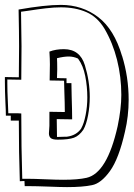

<svg xmlns="http://www.w3.org/2000/svg" viewBox="-35 -735 546 785"><path d="M43 -546Q43 -598 41 -696Q149 -715 214 -715Q301 -715 366.5 -665Q432 -615 464 -506V-507Q491 -420 491 -327Q491 -260 476 -197Q451 -86 414.5 -35.5Q378 15 341 22Q303 30 239 30Q215 30 165 28Q111 26 83 26H66L65 5L46 6Q42 -111 42 -242H9V-262H-11Q-11 -281 -13 -319Q-15 -365 -15 -399V-420L42 -419ZM-5 -394Q-5 -363 -3 -321Q-1 -287 -1 -272H24Q43 -272 52 -271Q52 -132 56 -4H80Q104 -4 150 -2Q198 0 223 0Q284 0 319 -8Q403 -27 446 -219Q461 -291 461 -347Q461 -421 443.5 -490.5Q426 -560 392 -618Q363 -666 318 -685.5Q273 -705 214 -705Q186 -705 152 -701Q118 -697 87 -692L51 -687Q53 -589 53 -546L52 -409L-5 -410ZM165 -190Q165 -197 166 -204.5Q167 -212 167 -221V-278L230 -277Q230 -309 228 -365Q227 -383 227 -405L168 -406L169 -472Q169 -494 167 -524Q193 -534 226 -534Q292 -534 312 -468.5Q332 -403 332 -339Q332 -300 325 -263Q318 -226 306 -205Q289 -180 267.5 -172Q246 -164 201 -164Q180 -164 172.5 -170.5Q165 -177 165 -190ZM322 -336Q322 -381 313.5 -424Q305 -467 285 -494L283 -496Q265 -504 246 -504Q226 -504 198 -497Q199 -482 199 -452L198 -416Q213 -415 237 -415V-395H257L258 -342Q260 -280 260 -247L197 -248L198 -175L231 -176H238Q278 -181 298 -211L297 -210Q308 -229 315 -264.5Q322 -300 322 -336Z"/></svg>

Font: Londrina Shadow
Style: Regular
Weight: 400
Designer: Marcelo Magalhaes
Foundry: Marcelo Magalhães
Version: Version 1.002